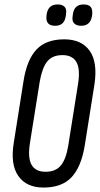

<svg xmlns="http://www.w3.org/2000/svg" viewBox="-20 -838 449 864"><path d="M176 6Q99 6 62.5 -46Q26 -98 42 -196L86 -474Q101 -569 144 -615Q187 -661 269 -661Q347 -661 383.5 -609.5Q420 -558 405 -458L361 -181Q345 -86 301.5 -40Q258 6 176 6ZM185 -65Q230 -65 253.5 -93Q277 -121 287 -182L331 -459Q342 -527 324 -558.5Q306 -590 261 -590Q216 -590 193 -562Q170 -534 159 -472L115 -196Q104 -128 122 -96.5Q140 -65 185 -65ZM345 -722Q325 -722 314 -732.5Q303 -743 307 -766L308 -774Q314 -818 356 -818Q378 -818 387.5 -807.5Q397 -797 395 -774L394 -766Q387 -722 345 -722ZM228 -722Q207 -722 197 -732.5Q187 -743 189 -766L190 -774Q197 -818 239 -818Q260 -818 270.5 -807.5Q281 -797 277 -774L276 -766Q270 -722 228 -722Z"/></svg>

Font: Sofia Sans Extra Condensed Medium
Style: Italic
Weight: 500
Italic angle: -9°
Version: Version 4.100